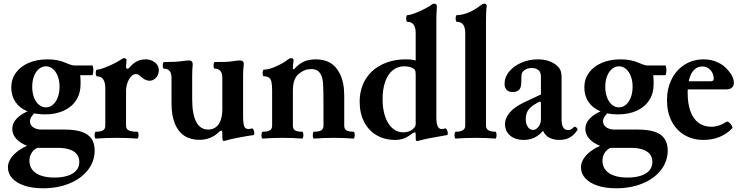

<svg xmlns="http://www.w3.org/2000/svg" viewBox="-20 -746 4019 1039"><path d="M22.9 159.2Q22.9 137.2 35.2 116.2Q47.4 95.2 70.6 76.4Q93.8 57.6 126.5 43Q88.4 28.3 67.4 4.4Q46.4 -19.5 46.4 -48.3Q46.4 -79.6 71 -105.2Q95.7 -130.9 143.1 -149.4L174.3 -141.1Q157.7 -126.5 149.9 -114Q142.1 -101.6 142.1 -89.4Q142.1 -69.8 159.4 -57.4Q176.8 -44.9 204.1 -44.9H328.1Q385.3 -44.9 421.4 -33Q457.5 -21 474.9 4.2Q492.2 29.3 492.2 68.8Q492.2 127 456.1 173.6Q419.9 220.2 356.2 246.6Q292.5 272.9 212.9 272.9Q155.8 272.9 112.8 258.8Q69.8 244.6 46.4 219Q22.9 193.4 22.9 159.2ZM409.2 130.4Q409.2 106 396 88.9Q382.8 71.8 356.9 63Q331.1 54.2 293.9 54.2H181.6Q161.6 64 150.4 82.3Q139.2 100.6 139.2 123.5Q139.2 152.3 155 172.9Q170.9 193.4 201.2 204.1Q231.4 214.8 273.9 214.8Q316.9 214.8 347.2 204.8Q377.4 194.8 393.3 176Q409.2 157.2 409.2 130.4ZM41 -272.9Q41 -317.4 65.7 -351.8Q90.3 -386.2 134.8 -405.5Q179.2 -424.8 236.3 -424.8Q265.1 -424.8 289.6 -420.2Q314 -415.5 337.4 -405.3Q353 -398.4 364.5 -395Q376 -391.6 382.3 -391.6H478.5Q482.9 -391.6 484.4 -378.4Q485.8 -365.2 484.1 -352.1Q482.4 -338.9 478.5 -338.9H414.1Q415.5 -327.6 415.8 -314.9Q416 -302.2 416 -290Q416 -240.7 392.3 -203.9Q368.7 -167 325 -147Q281.2 -127 223.1 -127Q167 -127 126 -144.5Q85 -162.1 63 -195.1Q41 -228 41 -272.9ZM302.2 -276.4Q302.2 -308.1 292.7 -333.3Q283.2 -358.4 266.4 -372.8Q249.5 -387.2 228.5 -387.2Q207.5 -387.2 190.4 -372.8Q173.3 -358.4 163.8 -333.3Q154.3 -308.1 154.3 -276.4Q154.3 -244.6 163.8 -219.2Q173.3 -193.8 190.4 -179.4Q207.5 -165 228.5 -165Q249.5 -165 266.4 -179.4Q283.2 -193.8 292.7 -219.2Q302.2 -244.6 302.2 -276.4Z M504.9 -333Q500.5 -333 498.8 -342Q497.1 -351.1 498.8 -360.1Q500.5 -369.1 504.9 -369.1Q518.6 -369.1 545.4 -379.4Q572.3 -389.6 598.9 -403.1Q625.5 -416.5 634.8 -423.8Q643.6 -431.2 651.4 -431.2Q657.7 -431.2 660.9 -428.7Q664.1 -426.3 665 -420.9Q664.6 -417.5 664.1 -414.6Q663.6 -411.6 663.6 -408.7Q662.1 -396.5 662.1 -384.8Q662.1 -379.4 663.8 -376.7Q665.5 -374 668.9 -374Q672.4 -374 676 -376.5Q679.7 -378.9 682.6 -382.8Q701.7 -404.8 722.4 -414.8Q743.2 -424.8 768.1 -424.8Q787.1 -424.8 803.5 -417.2Q819.8 -409.7 829.6 -396.5Q839.4 -383.3 839.4 -366.7Q839.4 -350.1 832.3 -336.9Q825.2 -323.7 813.7 -316.4Q802.2 -309.1 789.1 -309.1Q776.9 -309.1 764.4 -315.4Q752 -321.8 739.3 -334Q733.9 -339.4 727.8 -342.3Q721.7 -345.2 715.3 -345.2Q700.7 -345.2 688.5 -331.3Q676.3 -317.4 669.2 -296.1Q662.1 -274.9 662.1 -254.9V-84.5H549.8V-268.1Q549.8 -333 504.9 -333ZM498.5 -33.2Q524.9 -33.2 537.4 -40.5Q549.8 -47.9 549.8 -65.9V-98.6H662.1V-65.9Q662.1 -47.9 676.3 -40.5Q690.4 -33.2 723.1 -33.2Q727.5 -33.2 729 -23.9Q730.5 -14.6 728.8 -5.4Q727.1 3.9 723.1 3.9Q673.8 0 610.8 0Q548.8 0 498.5 3.9Q494.1 3.9 492.7 -5.4Q491.2 -14.6 492.9 -23.9Q494.6 -33.2 498.5 -33.2Z M1183.1 -4.9V-27.8Q1183.1 -39.1 1177.7 -39.1Q1172.9 -39.1 1165 -32.2Q1144.5 -11.2 1117.4 -0.2Q1090.3 10.7 1058.6 10.7Q1010.3 10.7 976.6 -12Q942.9 -34.7 925.5 -78.6Q908.2 -122.6 908.2 -185.1V-324.2Q908.2 -349.1 897.9 -361.8Q887.7 -374.5 867.2 -374.5Q862.8 -374.5 861.3 -383.5Q859.9 -392.6 861.6 -401.4Q863.3 -410.2 867.2 -410.2Q930.7 -410.2 963.4 -415Q989.7 -418.9 1005.4 -418.9Q1013.2 -418.9 1018.1 -413.6Q1022.9 -408.2 1022.9 -397.9Q1020 -367.2 1020 -337.9V-208.5Q1020 -127.9 1042 -86.4Q1064 -44.9 1106.4 -44.9Q1130.9 -44.9 1148.2 -57.9Q1165.5 -70.8 1174.3 -95.7Q1183.1 -120.6 1183.1 -156.2V-324.2Q1183.1 -374.5 1142.1 -374.5Q1137.7 -374.5 1136.2 -383.5Q1134.8 -392.6 1136.5 -401.4Q1138.2 -410.2 1142.1 -410.2Q1175.3 -410.2 1199.2 -411.1Q1223.1 -412.1 1239.3 -414.6Q1253.9 -417 1262.5 -418Q1271 -418.9 1279.3 -418.9Q1288.1 -418.9 1293.7 -414.3Q1299.3 -409.7 1299.3 -400.9Q1295.4 -363.3 1295.4 -337.9V-125Q1295.4 -93.3 1297.9 -77.1Q1300.3 -61 1306.6 -54.4Q1313 -47.9 1325.2 -47.9Q1331.5 -47.9 1342.3 -50.8Q1348.1 -52.2 1352.1 -43.7Q1356 -35.2 1356.2 -25.4Q1356.4 -15.6 1352.1 -15.1Q1338.4 -13.2 1315.7 -9.5Q1293 -5.9 1271.5 -1.5L1252 2.4Q1226.6 7.3 1200.2 15.1Q1194.3 17.1 1190.9 17.1Q1187 17.1 1185.1 11.5Q1183.1 5.9 1183.1 -4.9Z M1407.7 -333Q1403.3 -333 1401.9 -342Q1400.4 -351.1 1402.1 -360.1Q1403.8 -369.1 1407.7 -369.1Q1434.6 -369.1 1473.9 -386.7Q1513.2 -404.3 1536.1 -422.4L1537.6 -423.8Q1543.5 -427.7 1547.6 -429.4Q1551.8 -431.2 1556.6 -431.2Q1562.5 -431.2 1565.7 -427.7Q1568.8 -424.3 1568.8 -418Q1566.9 -407.7 1565.9 -397.5Q1564.9 -387.2 1564.9 -373L1570.8 -371.1Q1595.7 -399.4 1623.5 -412.1Q1651.4 -424.8 1688 -424.8Q1735.4 -424.8 1767.1 -406Q1798.8 -387.2 1818.8 -347.7Q1831.1 -322.8 1836.9 -293.5Q1842.8 -264.2 1842.8 -227.1V-69.8H1730.5V-172.9Q1730.5 -259.8 1728.3 -292.5Q1726.1 -325.2 1716.8 -342.3Q1707.5 -358.9 1695.1 -365.5Q1682.6 -372.1 1664.6 -372.1Q1645 -372.1 1631.1 -366.7Q1617.2 -361.3 1603.5 -351.6Q1590.8 -342.8 1582.5 -330.8Q1574.2 -318.8 1569.6 -300.3Q1564.9 -281.7 1564.9 -254.9V-69.8H1452.6V-252.4Q1452.6 -284.7 1449.2 -301.3Q1445.8 -317.9 1436.3 -325.4Q1426.8 -333 1407.7 -333ZM1401.4 -33.2Q1427.7 -33.2 1440.2 -40.5Q1452.6 -47.9 1452.6 -65.9V-98.6H1564.9V-65.9Q1564.9 -47.9 1576.9 -40.5Q1588.9 -33.2 1615.2 -33.2Q1619.6 -33.2 1621.1 -23.9Q1622.6 -14.6 1620.8 -5.4Q1619.1 3.9 1615.2 3.9Q1567.9 0 1508.3 0Q1448.7 0 1401.4 3.9Q1397 3.9 1395.5 -5.4Q1394 -14.6 1395.8 -23.9Q1397.5 -33.2 1401.4 -33.2ZM1679.2 -33.2Q1705.6 -33.2 1718 -40.5Q1730.5 -47.9 1730.5 -65.9V-98.6H1842.8V-65.9Q1842.8 -47.9 1854.7 -40.5Q1866.7 -33.2 1893.1 -33.2Q1897.5 -33.2 1898.9 -23.9Q1900.4 -14.6 1898.7 -5.4Q1897 3.9 1893.1 3.9Q1845.7 0 1786.1 0Q1726.6 0 1679.2 3.9Q1674.8 3.9 1673.3 -5.4Q1671.9 -14.6 1673.6 -23.9Q1675.3 -33.2 1679.2 -33.2Z M2399.4 -15.1Q2356.9 -8.3 2311 0.7Q2265.1 9.8 2240.2 17.1Q2234.9 17.1 2232.7 15.6Q2230.5 14.2 2230 10Q2229.5 5.9 2229.5 -4.9V-19Q2229.5 -29.8 2224.1 -29.8Q2221.7 -29.8 2218 -27.8Q2214.4 -25.9 2210.4 -22.9Q2186.5 -4.9 2165.5 3.2Q2144.5 11.2 2118.7 11.2Q2061.5 11.2 2017.8 -14.4Q1974.1 -40 1950.2 -86.9Q1926.3 -133.8 1926.3 -195.3Q1926.3 -263.7 1957.5 -315.7Q1988.8 -367.7 2045.9 -396.2Q2103 -424.8 2177.2 -424.8Q2195.8 -424.8 2207 -423.3Q2218.3 -421.9 2229.5 -418.5V-566.9Q2229.5 -597.2 2218.3 -612.5Q2207 -627.9 2184.6 -627.9Q2180.2 -627.9 2178.7 -637Q2177.2 -646 2179 -655Q2180.7 -664.1 2184.6 -664.1Q2198.2 -664.1 2226.3 -674.8Q2254.4 -685.5 2281.2 -699.7Q2308.1 -713.9 2316.4 -721.2Q2319.3 -723.6 2322.5 -724.9Q2325.7 -726.1 2329.6 -726.1Q2344.2 -726.1 2344.2 -710Q2342.3 -684.1 2341.8 -666.5Q2341.3 -654.8 2341.3 -627.9V-112.8Q2341.3 -79.1 2348.1 -63.5Q2355 -47.9 2369.1 -47.9Q2378.9 -47.9 2388.2 -50.8Q2394 -52.7 2398.4 -44.2Q2402.8 -35.6 2403.3 -25.6Q2403.8 -15.6 2399.4 -15.1ZM2221.2 -372.1Q2211.9 -379.9 2198 -383.5Q2184.1 -387.2 2167 -387.2Q2131.3 -387.2 2105 -365.5Q2078.6 -343.8 2064.5 -303.7Q2050.3 -263.7 2050.3 -209.5Q2050.3 -156.2 2064.2 -115.5Q2078.1 -74.7 2103.5 -52.2Q2128.9 -29.8 2162.1 -29.8Q2176.3 -29.8 2188.7 -33.4Q2201.2 -37.1 2210.4 -44.4Q2220.2 -51.8 2224.9 -59.1Q2229.5 -66.4 2229.5 -73.7V-338.9Q2229.5 -354 2227.5 -361.3Q2225.6 -368.7 2221.2 -372.1Z M2446.3 -33.2Q2497.6 -33.2 2497.6 -65.9V-566.9Q2497.6 -597.4 2486.3 -612.7Q2475.1 -627.9 2452.6 -627.9Q2448.2 -627.9 2446.5 -637Q2444.8 -646 2446.5 -655Q2448.2 -664.1 2452.6 -664.1Q2481 -664.1 2515.9 -678.5Q2550.8 -692.9 2581.1 -717.3Q2587.4 -722.2 2591.8 -724.1Q2596.2 -726.1 2601.8 -726.1Q2607.4 -726.1 2610.6 -722.8Q2613.8 -719.5 2613.8 -712.9Q2611.3 -692.9 2610.6 -674.1Q2609.9 -655.3 2609.9 -627.9V-65.9Q2609.9 -33.2 2660.2 -33.2Q2664.6 -33.2 2666.3 -23.9Q2668 -14.6 2666.3 -5.4Q2664.6 3.9 2660.2 3.9Q2612.8 0 2553.2 0Q2493.7 0 2446.3 3.9Q2441.9 3.9 2440.2 -5.4Q2438.5 -14.6 2440.2 -23.9Q2441.9 -33.2 2446.3 -33.2Z M2712.9 -73.2Q2712.9 -107.9 2739 -137.9Q2765.1 -168 2815.9 -191.9L2907.2 -234.9V-331.5Q2907.2 -354.5 2894.3 -366.2Q2881.3 -377.9 2856.4 -377.9Q2838.9 -377.9 2825.4 -370.8Q2812 -363.8 2804.7 -351.1Q2802.7 -347.2 2801.8 -335.7Q2800.8 -324.2 2800.8 -301.3Q2800.8 -273.4 2789.8 -260.7Q2778.8 -248 2754.4 -248Q2732.9 -248 2721.7 -259.5Q2710.4 -271 2710.4 -293Q2710.4 -328.1 2735.1 -358.4Q2759.8 -388.7 2801.3 -406.7Q2842.8 -424.8 2891.1 -424.8Q2918.5 -424.8 2941.9 -418.2Q2965.3 -411.6 2983.4 -398.9Q3002.4 -385.7 3010.7 -370.1Q3019 -354.5 3019 -325.7V-97.2Q3019 -70.3 3028.1 -56.2Q3037.1 -42 3054.2 -42Q3062 -42 3069.6 -45.9Q3077.1 -49.8 3086.9 -59.1Q3089.4 -61.5 3094.7 -58.8Q3100.1 -56.2 3103.5 -51Q3106.9 -45.9 3105 -43Q3086.9 -15.1 3063.5 -2Q3040 11.2 3006.8 11.2Q2977.5 11.2 2954.1 -0.2Q2930.7 -11.7 2918.5 -38.1Q2903.8 -21 2887.9 -10.3Q2872.1 0.5 2854 5.9Q2835.9 11.2 2814.5 11.2Q2784.2 11.2 2761.2 0.7Q2738.3 -9.8 2725.6 -29.1Q2712.9 -48.3 2712.9 -73.2ZM2907.2 -97.2V-191.9L2900.9 -196.8Q2871.1 -181.6 2855 -168Q2838.9 -154.3 2832 -138.4Q2825.2 -122.6 2825.2 -99.1Q2825.2 -83.5 2830.3 -70.6Q2835.4 -57.6 2844.5 -50.3Q2853.5 -43 2864.7 -43Q2875 -43 2885 -50.8Q2895 -58.6 2901.1 -71.3Q2907.2 -84 2907.2 -97.2Z M3124 159.2Q3124 137.2 3136.2 116.2Q3148.4 95.2 3171.6 76.4Q3194.8 57.6 3227.5 43Q3189.5 28.3 3168.5 4.4Q3147.5 -19.5 3147.5 -48.3Q3147.5 -79.6 3172.1 -105.2Q3196.8 -130.9 3244.1 -149.4L3275.4 -141.1Q3258.8 -126.5 3251 -114Q3243.2 -101.6 3243.2 -89.4Q3243.2 -69.8 3260.5 -57.4Q3277.8 -44.9 3305.2 -44.9H3429.2Q3486.3 -44.9 3522.5 -33Q3558.6 -21 3575.9 4.2Q3593.3 29.3 3593.3 68.8Q3593.3 127 3557.1 173.6Q3521 220.2 3457.3 246.6Q3393.6 272.9 3314 272.9Q3256.8 272.9 3213.9 258.8Q3170.9 244.6 3147.5 219Q3124 193.4 3124 159.2ZM3510.3 130.4Q3510.3 106 3497.1 88.9Q3483.9 71.8 3458 63Q3432.1 54.2 3395 54.2H3282.7Q3262.7 64 3251.5 82.3Q3240.2 100.6 3240.2 123.5Q3240.2 152.3 3256.1 172.9Q3272 193.4 3302.2 204.1Q3332.5 214.8 3375 214.8Q3418 214.8 3448.2 204.8Q3478.5 194.8 3494.4 176Q3510.3 157.2 3510.3 130.4ZM3142.1 -272.9Q3142.1 -317.4 3166.7 -351.8Q3191.4 -386.2 3235.8 -405.5Q3280.3 -424.8 3337.4 -424.8Q3366.2 -424.8 3390.6 -420.2Q3415 -415.5 3438.5 -405.3Q3454.1 -398.4 3465.6 -395Q3477.1 -391.6 3483.4 -391.6H3579.6Q3584 -391.6 3585.4 -378.4Q3586.9 -365.2 3585.2 -352.1Q3583.5 -338.9 3579.6 -338.9H3515.1Q3516.6 -327.6 3516.8 -314.9Q3517.1 -302.2 3517.1 -290Q3517.1 -240.7 3493.4 -203.9Q3469.7 -167 3426 -147Q3382.3 -127 3324.2 -127Q3268.1 -127 3227.1 -144.5Q3186 -162.1 3164.1 -195.1Q3142.1 -228 3142.1 -272.9ZM3403.3 -276.4Q3403.3 -308.1 3393.8 -333.3Q3384.3 -358.4 3367.4 -372.8Q3350.6 -387.2 3329.6 -387.2Q3308.6 -387.2 3291.5 -372.8Q3274.4 -358.4 3264.9 -333.3Q3255.4 -308.1 3255.4 -276.4Q3255.4 -244.6 3264.9 -219.2Q3274.4 -193.8 3291.5 -179.4Q3308.6 -165 3329.6 -165Q3350.6 -165 3367.4 -179.4Q3384.3 -193.8 3393.8 -219.2Q3403.3 -244.6 3403.3 -276.4Z M3589.4 -203.1Q3589.4 -267.1 3614.7 -317.6Q3640.1 -368.2 3685.5 -396.5Q3731 -424.8 3789.1 -424.8Q3827.6 -424.8 3861.3 -409.9Q3895 -395 3918.9 -367.2Q3935.1 -349.1 3943.1 -331.5Q3951.2 -314 3951.2 -298.8Q3951.2 -280.3 3940.2 -271.2Q3929.2 -262.2 3907.2 -262.2H3666.5V-306.2H3824.2Q3842.3 -306.2 3842.3 -317.9Q3842.3 -337.9 3834.2 -353.3Q3826.2 -368.7 3812 -377.4Q3797.9 -386.2 3779.8 -386.2Q3755.4 -386.2 3737.5 -369.4Q3719.7 -352.5 3710.4 -320.6Q3701.2 -288.6 3701.2 -244.1Q3701.2 -185.5 3716.1 -144.3Q3731 -103 3759.8 -81.5Q3788.6 -60.1 3829.6 -60.1Q3849.6 -60.1 3869.9 -66.7Q3890.1 -73.2 3911.1 -86.9Q3916.5 -90.3 3925.5 -83.3Q3934.6 -76.2 3940.2 -65.9Q3945.8 -55.7 3942.4 -51.8Q3912.6 -20.5 3873 -4.6Q3833.5 11.2 3787.1 11.2Q3728.5 11.2 3683.6 -15.6Q3638.7 -42.5 3614 -91.1Q3589.4 -139.6 3589.4 -203.1Z"/></svg>

Font: Junicode Two Beta VF
Style: Regular
Weight: 400
Designer: Peter S. Baker
Foundry: Briery Creek Software
Version: Version 1.031 beta; ttfautohint (v1.8.1.43-b0c9)